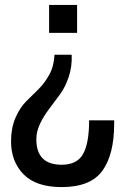

<svg xmlns="http://www.w3.org/2000/svg" viewBox="-20 -550 510 782"><path d="M180 -530H294V-416H180ZM343 -60H445V-46Q445 79 397 145.5Q349 212 231 212Q127 212 76 160Q25 108 25 26Q25 -28 42.5 -69Q60 -110 85 -135.5Q110 -161 135.5 -185.5Q161 -210 180.5 -245.5Q200 -281 202 -327H272Q274 -280 260.5 -238.5Q247 -197 225 -166.5Q203 -136 181 -107.5Q159 -79 143.5 -47Q128 -15 128 17Q128 121 231 121Q294 121 318.5 77Q343 33 343 -60Z"/></svg>

Font: Coupeur_Texte
Style: Regular
Weight: 400
Designer: Léa Rolland
Version: Version 1.000;PS 001.000;hotconv 1.0.88;makeotf.lib2.5.64775